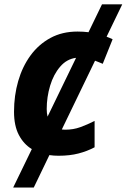

<svg xmlns="http://www.w3.org/2000/svg" viewBox="-20 -700 577 875"><path d="M40 154.8 125 -20.5Q87.9 -43 65.9 -85Q43.9 -127 43.9 -190.9Q43.9 -264.6 63 -330.6Q82 -396.5 119.1 -447.3Q156.2 -498 210 -527.1Q263.7 -556.2 333 -556.2Q359.4 -556.2 383.3 -553.2L444.8 -680.2H537.1L465.8 -532.7Q479.5 -527.8 493.2 -521L448.2 -409.2Q439.5 -413.1 430.7 -416.5Q421.9 -419.9 413.1 -423.3L261.7 -109.9Q269 -108.9 276.9 -108.9Q314 -108.9 345.7 -120.4Q377.4 -131.8 411.1 -148.9V-28.8Q377 -10.7 337.4 -0.5Q297.9 9.8 247.1 9.8Q225.1 9.8 205.1 6.8L133.8 154.8ZM192.9 -203.1Q192.9 -184.1 196.8 -168.5L326.7 -436.5Q284.2 -431.2 254.2 -396.2Q224.1 -361.3 208.5 -309.6Q192.9 -257.8 192.9 -203.1Z"/></svg>

Font: Open Sans
Style: Bold Italic
Weight: 700
Italic angle: -12°
Designer: Monotype Design Team
Foundry: Monotype Imaging Inc.
Version: Version 3.003; ttfautohint (v1.8.4)